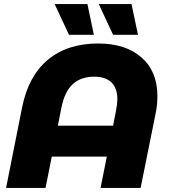

<svg xmlns="http://www.w3.org/2000/svg" viewBox="-20 -929 834 949"><path d="M758 -454Q758 -411 750 -372L675 0H477L508 -155H236L205 0H10L89 -397Q120 -553 216.5 -633.5Q313 -714 465 -714Q601 -714 679.5 -645Q758 -576 758 -454ZM539 -308 554 -385Q560 -415 560 -439Q560 -494 530.5 -522Q501 -550 446 -550Q380 -550 339.5 -513Q299 -476 283 -394L266 -308ZM250 -909H412L444 -757H321ZM468 -909H630L662 -757H539Z"/></svg>

Font: Montserrat Alternates ExtraBold
Style: Italic
Weight: 800
Italic angle: -11.3°
Designer: Julieta Ulanovsky
Foundry: Julieta Ulanovsky
Version: Version 7.200